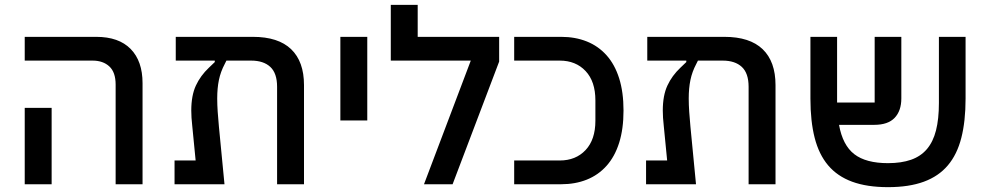

<svg xmlns="http://www.w3.org/2000/svg" viewBox="-20 -760 4069 792"><path d="M457 -411Q457 -462 431 -486Q405 -510 362 -510H82V-608H377Q470 -608 519 -558Q568 -508 568 -417V0H457ZM82 -315H193V0H82Z M700 -98H787L773 -241Q771 -258 770 -274Q769 -290 769 -304Q769 -366 788 -407Q807 -448 842 -481L866 -504V-510H705V-608H1023Q1128 -608 1181 -557Q1234 -506 1234 -409V0H1123V-402Q1123 -458 1095 -484Q1067 -510 1016 -510H914L907 -496Q890 -464 883 -430Q876 -396 876 -354Q876 -328 878 -299Q880 -270 883 -238L906 0H700Z M1384 -608H1495V-263H1384Z M1922 -510H1592V-740H1703V-608H2039V-506L1847 0H1729Z M2101 -98H2289Q2355 -98 2395.5 -141Q2436 -184 2436 -262V-346Q2436 -424 2395.5 -467Q2355 -510 2289 -510H2101V-608H2295Q2353 -608 2400.5 -589Q2448 -570 2482 -532Q2516 -494 2534 -437Q2552 -380 2552 -304Q2552 -228 2534 -171Q2516 -114 2482 -76Q2448 -38 2400.5 -19Q2353 0 2295 0H2101Z M2645 -98H2732L2718 -241Q2716 -258 2715 -274Q2714 -290 2714 -304Q2714 -366 2733 -407Q2752 -448 2787 -481L2811 -504V-510H2650V-608H2968Q3073 -608 3126 -557Q3179 -506 3179 -409V0H3068V-402Q3068 -458 3040 -484Q3012 -510 2961 -510H2859L2852 -496Q2835 -464 2828 -430Q2821 -396 2821 -354Q2821 -328 2823 -299Q2825 -270 2828 -238L2851 0H2645Z M3643 12Q3556 12 3495 -10.5Q3434 -33 3396 -78Q3358 -123 3340.5 -191.5Q3323 -260 3323 -353V-608H3433V-337H3588V-608H3698V-354Q3698 -303 3670.5 -274Q3643 -245 3586 -245H3441Q3456 -161 3504 -124Q3552 -87 3643 -87Q3698 -87 3738 -101Q3778 -115 3803.5 -145Q3829 -175 3841 -222Q3853 -269 3853 -335V-608H3963V-353Q3963 -260 3945.5 -191.5Q3928 -123 3890 -78Q3852 -33 3791 -10.5Q3730 12 3643 12Z"/></svg>

Font: IBM Plex Sans Hebrew Medium
Style: Regular
Weight: 500
Designer: Mike Abbink, Paul van der Laan, Pieter van Rosmalen, Yanek Iontef
Foundry: Bold Monday
Version: Version 1.2